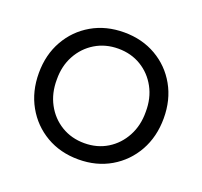

<svg xmlns="http://www.w3.org/2000/svg" viewBox="-100 -648 815 773"><g transform="rotate(20 307.5 -262.0)"><path d="M308 10Q230.3 10 169.8 -25.3Q109.3 -60.7 74.7 -122.3Q40 -184 40 -263Q40 -341.7 74.7 -402.8Q109.3 -464 169.8 -499Q230.3 -534 308 -534Q385 -534 445.5 -499Q506 -464 540.5 -402.8Q575 -341.7 575 -263Q575 -184 540.5 -122.3Q506 -60.7 445.5 -25.3Q385 10 308 10ZM308 -59.7Q363.1 -59.7 406.2 -86.1Q449.2 -112.5 473.9 -158.5Q498.7 -204.6 498 -263Q498.7 -321.4 473.9 -366.8Q449.2 -412.2 406.2 -438.2Q363.1 -464.3 308 -464.3Q252.9 -464.3 209.3 -437.9Q165.8 -411.5 141.1 -366.1Q116.3 -320.7 117 -263Q116.3 -204.6 141.1 -158.5Q165.8 -112.5 209.3 -86.1Q252.9 -59.7 308 -59.7Z"/></g></svg>

Font: Lexend Medium
Style: Regular
Weight: 500
Designer: Bonnie Shaver-Troup, Thomas Jockin
Foundry: Lexend
Version: Version 1.005